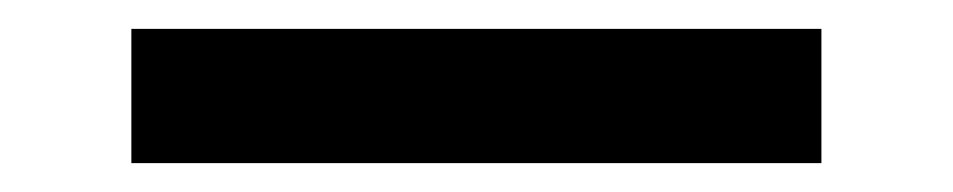

<svg xmlns="http://www.w3.org/2000/svg" viewBox="-20 29 660 133"><path d="M71 142V49H549V142Z"/></svg>

Font: Space Grotesk Light Medium
Style: Regular
Weight: 500
Version: Version 2.000